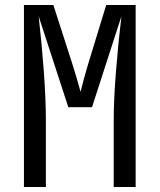

<svg xmlns="http://www.w3.org/2000/svg" viewBox="-20 -750 640 770"><path d="M76 0V-730H194L270 -494Q288 -438 303 -382Q317 -438 334 -495L406 -730H524V0H436V-265Q436 -348 445 -462.5Q454 -577 467 -685L349 -320H254L135 -685Q147 -581 155.5 -467Q164 -353 164 -265V0Z"/></svg>

Font: JetBrains Mono
Style: Regular
Weight: 400
Monospace: yes
Designer: Philipp Nurullin, Konstantin Bulenkov
Foundry: JetBrains
Version: Version 2.001;December 29, 2023;FontCreator 11.5.0.2427 32-b